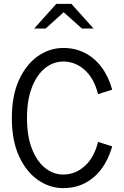

<svg xmlns="http://www.w3.org/2000/svg" viewBox="-20 -958 640 989"><path d="M306 11Q236 11 175.5 -31Q115 -73 78 -153.5Q41 -234 41 -350Q41 -466 78 -546.5Q115 -627 175.5 -669Q236 -711 306 -711Q367 -711 417 -685.5Q467 -660 503 -612Q539 -564 558 -496L485 -473Q465 -554 416.5 -597.5Q368 -641 306 -641Q254 -641 211.5 -606.5Q169 -572 144 -507Q119 -442 119 -350Q119 -258 144 -193Q169 -128 211.5 -93.5Q254 -59 306 -59Q368 -59 416.5 -102.5Q465 -146 485 -227L558 -204Q539 -137 503 -88.5Q467 -40 417 -14.5Q367 11 306 11ZM156 -811 270 -938H348L462 -811H402L308 -895L215 -811Z"/></svg>

Font: Red Hat Mono
Style: Regular
Weight: 300
Monospace: yes
Designer: Pentagram, MCKL
Foundry: Pentagram, MCKL
Version: Version 1.023